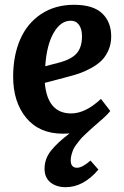

<svg xmlns="http://www.w3.org/2000/svg" viewBox="-20 -547 522 806"><path d="M291 -526.9Q210.9 -526.9 152.3 -487.8Q93.8 -448.7 64.5 -380.9Q35.2 -313 35.2 -225.1Q35.2 -118.7 90.1 -52.2Q145 14.2 244.1 14.2L272 13.2Q220.7 51.8 193.8 85.9Q167 120.1 167 161.1Q167 198.7 191.9 218.8Q216.8 238.8 255.9 238.8Q330.1 238.8 393.1 165L359.9 127Q325.7 157.2 303.2 157.2Q276.9 157.2 276.9 126Q276.9 114.3 280.3 102.3Q283.7 90.3 287.6 80.8Q291.5 71.3 301.3 58.6Q311 45.9 316.7 38.8Q322.3 31.7 336.2 18.6Q350.1 5.4 355.5 0.5Q360.8 -4.4 377 -18.6Q393.1 -32.7 397 -36.1Q426.8 -61 442.9 -81.1L403.8 -131.8Q338.4 -70.8 278.8 -70.8Q179.2 -70.8 168 -199.2L252 -221.2Q284.7 -229.5 309.6 -237.8Q334.5 -246.1 361.6 -260.7Q388.7 -275.4 406.2 -292.7Q423.8 -310.1 435.3 -336.2Q446.8 -362.3 446.8 -394Q446.8 -455.1 408.7 -491Q370.6 -526.9 291 -526.9ZM324.2 -395Q324.2 -347.2 300.8 -321.8Q277.3 -296.4 224.1 -283.2L169.9 -269Q175.8 -357.9 205.1 -408.9Q234.4 -460 276.9 -460Q299.3 -460 311.8 -442.4Q324.2 -424.8 324.2 -395Z"/></svg>

Font: Literata Book
Style: Bold Italic
Weight: 700
Italic angle: -3°
Designer: Latin by Veronika Burian and Jose Scaglione. Greek by Irene Vlachou. Cyrillic by Vera Evstafieva
Foundry: TypeTogether
Version: Version 1.003;PS 001.003;hotconv 1.0.88;makeotf.lib2.5.64775